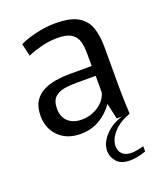

<svg xmlns="http://www.w3.org/2000/svg" viewBox="-137 -621 783 923"><g transform="rotate(-20 254.0 -159.5)"><path d="M190 11Q120 11 78.5 -30.5Q37 -72 37 -136Q37 -181 54.5 -209Q72 -237 101.5 -252Q131 -267 167 -272.5Q203 -278 240 -278H350V-342Q350 -374 343.5 -401Q337 -428 313.5 -444.5Q290 -461 240 -461Q199 -461 159.5 -451Q120 -441 87 -427L72 -491Q111 -509 160 -520Q209 -531 254 -531Q334 -531 373.5 -506Q413 -481 426 -438.5Q439 -396 439 -344V-128Q439 -98 440.5 -63Q442 -28 443 0H377L359 -80H358Q331 -40 288 -14.5Q245 11 190 11ZM218 -52Q264 -52 302 -76.5Q340 -101 352 -141V-227H252Q225 -227 195 -223Q165 -219 144 -201Q123 -183 123 -141Q123 -99 149 -75.5Q175 -52 218 -52ZM370 212Q323 212 301.5 187Q280 162 280 132Q280 90 318 50.5Q356 11 421 -5L443 0Q389 19 357.5 53.5Q326 88 326 124Q326 149 342 164.5Q358 180 388 180Q401 180 417 177Q433 174 451 169V196Q405 212 370 212Z"/></g></svg>

Font: Murecho
Style: Regular
Weight: 400
Designer: Neil Summerour
Foundry: Positype
Version: Version 1.010; ttfautohint (v1.8.3)